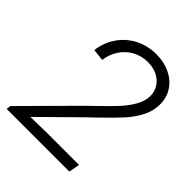

<svg xmlns="http://www.w3.org/2000/svg" viewBox="-204 -848 967 967"><g transform="rotate(45 280.0 -364.0)"><path d="M10.3 -23.4 267.1 -282.2 315.9 -329.6Q367.2 -378.9 398.7 -412.8Q430.2 -446.8 451.7 -484.1Q473.1 -521.5 473.1 -557.6Q473.1 -588.4 457.3 -614Q441.4 -639.6 412.1 -654.8Q382.8 -669.9 343.8 -669.9Q298.8 -669.9 262 -649.7Q225.1 -629.4 201.7 -594Q178.2 -558.6 172.9 -514.6L109.9 -521.5Q116.7 -579.6 148.4 -626.7Q180.2 -673.8 231.4 -700.9Q282.7 -728 346.2 -728Q401.4 -728 444.8 -707Q488.3 -686 512.9 -648.4Q537.6 -610.8 537.6 -562Q537.6 -514.6 514.6 -470.9Q491.7 -427.2 458 -390.1Q424.3 -353 364.3 -295.4Q332 -265.1 315.4 -248.5L123 -58.6L120.6 -55.7L236.8 -58.1H464.4L453.6 0H6.8Z"/></g></svg>

Font: Reddit Sans Chocolate Light
Style: Italic
Weight: 300
Italic angle: -11.25°
Designer: Stephen Hutchings
Version: Version 1.013